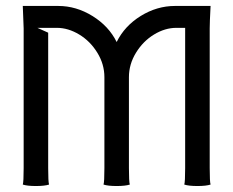

<svg xmlns="http://www.w3.org/2000/svg" viewBox="-20 -620 780 642"><path d="M59.1 -58.1V-524.9L56.2 -600.1H174.8Q234.9 -600.1 289.3 -566.4Q343.8 -532.7 370.1 -479.5Q396.5 -533.2 450.7 -566.7Q504.9 -600.1 564.9 -600.1H684.1Q681.2 -544.9 681.2 -524.9V-58.1Q681.2 -11.7 684.1 -2.9Q669.4 2 640.1 2Q610.8 2 596.2 -2.9Q599.1 -11.7 599.1 -58.1V-526.9H569.8Q531.7 -526.9 495.1 -504.6Q458.5 -482.4 434.8 -443.8Q411.1 -405.3 411.1 -361.8V-58.1Q411.1 -11.7 414.1 -2.9Q399.4 2 370.1 2Q340.8 2 326.2 -2.9Q329.1 -11.7 329.1 -58.1V-361.8Q329.1 -405.3 305.4 -443.8Q281.7 -482.4 244.9 -504.6Q208 -526.9 169.9 -526.9H105L141.1 -510.7V-58.1Q141.1 -11.7 144 -2.9Q129.4 2 100.1 2Q70.8 2 56.2 -2.9Q59.1 -11.7 59.1 -58.1Z"/></svg>

Font: Nikodecs
Style: Medium
Weight: 500
Version: Version 0.29